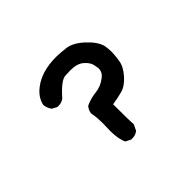

<svg xmlns="http://www.w3.org/2000/svg" viewBox="-98 -556 697 697"><g transform="rotate(-45 250.0 -207.5)"><path d="M235 -5H229L209 -15Q197 -39 197 -81L198 -117Q198 -152 193 -175Q195 -190 205 -202Q230 -214 258.5 -217Q287 -220 310 -238Q328 -251 328 -271Q328 -276 324.5 -292Q321 -308 303 -323.5Q285 -339 251 -339Q247 -339 224 -338Q201 -337 158 -288Q147 -278 129 -278H123L104 -288Q94 -302 92 -319Q98 -351 129 -375Q174 -410 248 -410Q266 -410 296.5 -406.5Q327 -403 360.5 -372Q394 -341 401 -313Q404 -297 404 -279Q404 -264 400 -238Q396 -212 372.5 -185.5Q349 -159 324.5 -152.5Q300 -146 273 -142Q273 -56 275 -38L264 -15Q252 -5 235 -5Z"/></g></svg>

Font: Xiaolai SC
Style: Regular
Weight: 400
Designer: Nozomi Seto 瀬戸のぞみ
Version: Version 3.11;December 4, 2020;FontCreator 13.0.0.2613 64-bit